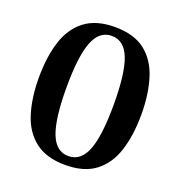

<svg xmlns="http://www.w3.org/2000/svg" viewBox="-127 -788 860 916"><g transform="rotate(20 303.0 -330.0)"><path d="M303 20Q208 20 150.5 -24Q93 -68 68 -147Q43 -226 43 -330Q43 -434 68 -513Q93 -592 150.5 -636Q208 -680 303 -680Q399 -680 456 -636Q513 -592 538 -513Q563 -434 563 -330Q563 -226 538 -147Q513 -68 456 -24Q399 20 303 20ZM303 -25Q366 -25 394.5 -98.5Q423 -172 423 -330Q423 -488 394.5 -561.5Q366 -635 303 -635Q240 -635 211.5 -561.5Q183 -488 183 -330Q183 -172 211.5 -98.5Q240 -25 303 -25Z"/></g></svg>

Font: El Messiri
Style: Regular
Weight: 400
Designer: Mohamed Gaber
Foundry: Kief Type Foundry
Version: Version 2.020